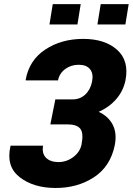

<svg xmlns="http://www.w3.org/2000/svg" viewBox="-20 -912 651 942"><path d="M31.2 -194.3 32.2 -197.3H191.4Q184.6 -160.2 205.1 -138.7Q225.6 -117.2 266.6 -116.7Q307.6 -117.2 339.8 -141.6Q372.1 -166 379.9 -202.6Q391.1 -258.8 374 -280.3Q356.9 -301.8 311 -301.8H227.1L251.5 -424.3H335.4Q373 -424.3 398.4 -448.2Q423.8 -472.2 431.6 -511.2Q439.5 -550.3 421.9 -572.3Q404.3 -594.2 366.2 -594.2Q328.1 -594.2 299.8 -573.2Q271.5 -552.2 264.6 -517.6H106.9L106 -520.5Q123 -616.7 202.1 -668.9Q281.2 -721.2 388.2 -721.2Q495.1 -721.2 554.7 -667.5Q614.3 -613.8 595.7 -518.1Q585 -465.8 550.3 -425.8Q515.6 -385.7 463.9 -363.3Q511.7 -341.8 533.2 -299.8Q554.7 -257.8 543 -199.2Q521.5 -94.7 440.4 -42Q359.4 10.7 251.5 10.3Q143.6 9.8 76.2 -43Q8.8 -95.7 31.2 -194.3ZM359.9 -792H222.7L238.8 -891.6H376ZM595.2 -792H458L474.1 -891.6H611.3Z"/></svg>

Font: Roboto-BlackItalic
Style: Italic
Weight: 900
Italic angle: -12°
Designer: Google
Version: Version 1.100141; 2013